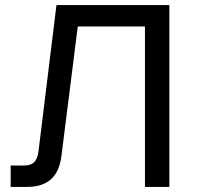

<svg xmlns="http://www.w3.org/2000/svg" viewBox="-20 -735 778 755"><path d="M22 0V-84H73Q100 -84 113.5 -96.5Q127 -109 131 -137L202 -715H646V0H550V-696L609 -631H229L294 -696L222 -125Q217 -82 200.5 -54.5Q184 -27 155.5 -13.5Q127 0 85 0Z"/></svg>

Font: Wix Madefor Display Medium
Style: Regular
Weight: 500
Designer: Dalton Maag Ltd
Foundry: Dalton Maag Ltd
Version: Version 3.100